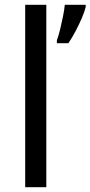

<svg xmlns="http://www.w3.org/2000/svg" viewBox="-20 -780 377 800"><path d="M173 0H85V-760H173ZM337 -751Q333 -733 321.5 -706Q310 -679 295 -650.5Q280 -622 265 -600H217V-612Q224 -631 230.5 -657.5Q237 -684 242.5 -711.5Q248 -739 250 -760H337Z"/></svg>

Font: Noto Sans Tifinagh Ghat
Style: Regular
Weight: 400
Designer: JamraPatel
Foundry: JamraPatel LLC
Version: Version 2.006; ttfautohint (v1.8.4.7-5d5b)